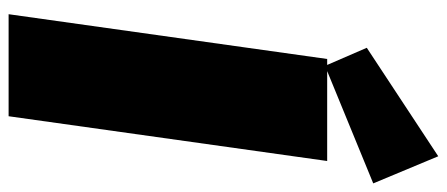

<svg xmlns="http://www.w3.org/2000/svg" viewBox="-316 -722 1038 446"><g transform="rotate(90 203.0 -499.0)"><path d="M354 -740 250 0H13L117 -740ZM406 -847 133 -735 91 -832 343 -998Z"/></g></svg>

Font: Pathway Extreme SemiCondensed Black
Style: Italic
Weight: 900
Width: 4
Italic angle: -8°
Version: Version 1.001;gftools[0.9.26]